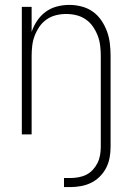

<svg xmlns="http://www.w3.org/2000/svg" viewBox="-20 -548 540 783"><path d="M241 215V178H266Q283 178 300 175Q317 172 332 164.5Q347 157 358.5 144.5Q370 132 377.5 117Q385 102 388 85Q391 68 391 51V-320Q391 -341 388.5 -362Q386 -383 378.5 -402.5Q371 -422 359 -439.5Q347 -457 329.5 -469Q312 -481 291.5 -486Q271 -491 250 -491Q229 -491 208.5 -486Q188 -481 170.5 -469Q153 -457 141 -439.5Q129 -422 121.5 -402.5Q114 -383 111.5 -362Q109 -341 109 -320V0H69V-520H109V-418Q117 -442 131.5 -463.5Q146 -485 166.5 -500Q187 -515 212 -521.5Q237 -528 263 -528Q288 -528 313 -521.5Q338 -515 358.5 -500.5Q379 -486 393.5 -464.5Q408 -443 416.5 -419.5Q425 -396 428 -370.5Q431 -345 431 -320V51Q431 73 427 95Q423 117 413 136.5Q403 156 387 172Q371 188 351.5 197.5Q332 207 310 211Q288 215 266 215Z"/></svg>

Font: Iosevka SS18 Extralight
Style: Regular
Weight: 200
Monospace: yes
Designer: Belleve Invis
Foundry: Belleve Invis
Version: Version 25.1.1; ttfautohint (v1.8.4)